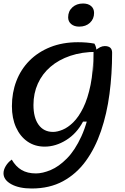

<svg xmlns="http://www.w3.org/2000/svg" viewBox="-23 -841 715 1096"><path d="M158 235Q86 235 41.5 210.5Q-3 186 -3 148Q-3 128 10 106.5Q23 85 44 70Q67 110 100.5 129.5Q134 149 182 149Q220 149 266.5 129.5Q313 110 359 63.5Q405 17 441.5 -62.5Q478 -142 497.5 -261Q517 -380 511 -545Q535 -565 548.5 -571.5Q562 -578 575 -578Q617 -578 617 -540Q617 -419 602 -305Q587 -191 553.5 -93Q520 5 466.5 78.5Q413 152 336.5 193.5Q260 235 158 235ZM232 -4Q176 -4 134 -33Q92 -62 68.5 -114Q45 -166 45 -235Q45 -312 70.5 -378.5Q96 -445 145 -494.5Q194 -544 264 -572Q334 -600 422 -600Q474 -600 516 -592Q522 -582 525 -570.5Q528 -559 528 -545Q445 -545 378.5 -522.5Q312 -500 265 -459.5Q218 -419 193 -363.5Q168 -308 168 -242Q168 -169 197.5 -128.5Q227 -88 280 -88Q304 -88 334.5 -100.5Q365 -113 395.5 -143Q426 -173 452 -225.5Q478 -278 494 -356.5Q510 -435 510 -545L515 -147H451Q415 -79 355 -41.5Q295 -4 232 -4ZM429 -689Q401 -689 383.5 -703.5Q366 -718 366 -742Q366 -777 390 -799Q414 -821 451 -821Q480 -821 497 -806.5Q514 -792 514 -767Q514 -733 490.5 -711Q467 -689 429 -689Z"/></svg>

Font: Lemonada
Style: Regular
Weight: 400
Designer: Mohamed Gaber (Arabic), Eduardo Tunni (Latin)
Foundry: Kief Type Foundry
Version: Version 4.005